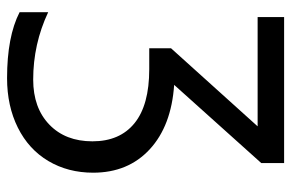

<svg xmlns="http://www.w3.org/2000/svg" viewBox="-159 -417 816 538"><g transform="rotate(90 249.0 -148.0)"><path d="M217.8 -228Q332.5 -220.2 398.2 -159.7Q463.9 -99.1 463.9 -1Q463.9 69.3 431.2 124.5Q398.4 179.7 337.6 210Q276.9 240.2 199.2 240.2Q82.5 240.2 14.2 205.1V125Q103.5 167 203.1 167Q282.2 167 329.1 121.8Q376 76.7 376 1Q376 -75.7 325.2 -116.9Q274.4 -158.2 173.8 -158.2H115.2V-219.2L334 -461.9H27.8V-536.1H437V-472.2Z"/></g></svg>

Font: NotoPenekeko
Style: Regular
Weight: 400
Designer: Monotype Design team
Foundry: Monotype Imaging Inc.
Version: Version 1.04